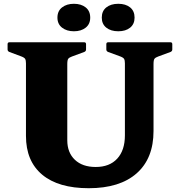

<svg xmlns="http://www.w3.org/2000/svg" viewBox="-20 -977 947 1013"><path d="M790 -286Q790 -141 701 -62.5Q612 16 448 16Q288 16 202.5 -55.5Q117 -127 117 -260V-754H335V-237Q335 -172 375 -134Q415 -96 485 -96Q558 -96 598.5 -140Q639 -184 639 -263V-754H790ZM20 -744Q20 -754 30 -754H424Q434 -754 434 -744V-716Q434 -707 425 -703L360 -679Q346 -674 340.5 -667.5Q335 -661 335 -639V-553H117V-643Q117 -659 112.5 -666.5Q108 -674 88 -681L29 -703Q20 -707 20 -716ZM541 -744Q541 -754 551 -754H879Q889 -754 889 -744V-716Q889 -707 880 -703L815 -679Q801 -674 795.5 -667.5Q790 -661 790 -639V-553H639V-643Q639 -659 634.5 -666.5Q630 -674 610 -681L550 -703Q541 -707 541 -716ZM370 -812Q332 -812 307.5 -831Q283 -850 283 -884Q283 -919 307.5 -938Q332 -957 370 -957Q408 -957 432 -938Q456 -919 456 -884Q456 -850 432 -831Q408 -812 370 -812ZM604 -812Q565 -812 541 -831Q517 -850 517 -884Q517 -919 541 -938Q565 -957 604 -957Q643 -957 666.5 -938Q690 -919 690 -884Q690 -850 666.5 -831Q643 -812 604 -812Z"/></svg>

Font: Hahmlet Black
Style: Regular
Weight: 900
Version: Version 1.002